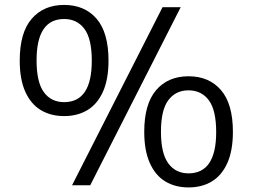

<svg xmlns="http://www.w3.org/2000/svg" viewBox="-20 -770 1050 798"><path d="M62 -518Q62 -634.5 111.8 -692Q161.5 -749.5 246.5 -749.5Q332 -749.5 381.5 -692Q431 -634.5 431 -518Q431 -440 407.8 -388.5Q384.5 -337 343 -312.2Q301.5 -287.5 246.5 -287.5Q191.5 -287.5 150 -312.2Q108.5 -337 85.2 -388.5Q62 -440 62 -518ZM279.5 0 655.5 -740H731L355 0ZM361.5 -517.5Q361.5 -608.5 331 -649.8Q300.5 -691 246.5 -691Q132 -691 132 -519Q132 -428.5 162.2 -387Q192.5 -345.5 246.5 -345.5Q361.5 -345.5 361.5 -517.5ZM579.5 -222Q579.5 -338 629 -395.5Q678.5 -453 763.5 -453Q849 -453 898.5 -395.5Q948 -338 948 -222Q948 -144 924.8 -92.2Q901.5 -40.5 860.2 -15.8Q819 9 763.5 9Q708.5 9 667.2 -15.8Q626 -40.5 602.8 -92.2Q579.5 -144 579.5 -222ZM878.5 -221Q878.5 -312 848 -353.2Q817.5 -394.5 763.5 -394.5Q710 -394.5 679.5 -353.5Q649 -312.5 649 -222.5Q649 -132.5 679.5 -91Q710 -49.5 763.5 -49.5Q878.5 -49.5 878.5 -221Z"/></svg>

Font: Encode Sans Expanded
Style: Regular
Weight: 400
Width: 7
Designer: Multiple Designers
Foundry: Impallari Type
Version: Version 2.000